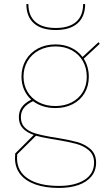

<svg xmlns="http://www.w3.org/2000/svg" viewBox="-20 -717 532 947"><path d="M54 63Q54 48 55 40L146.5 -51.5Q111 -64 92 -84.8Q73 -105.5 73 -139Q73 -168 87.8 -188.8Q102.5 -209.5 134 -225.5Q111 -246.5 98.5 -275.5Q86 -304.5 86 -339Q86 -385 107.5 -421.2Q129 -457.5 167.2 -477.8Q205.5 -498 254 -498Q296 -498 330.8 -481.8Q365.5 -465.5 387 -436L466 -509L472 -501L393 -427.5Q418 -388.5 418 -338Q418 -292.5 397 -257.5Q376 -222.5 338.5 -203.2Q301 -184 253 -184Q189 -184 143 -218Q112 -203.5 97.5 -184.2Q83 -165 83 -139Q83 -107.5 101.8 -88.5Q120.5 -69.5 150.8 -60Q181 -50.5 230 -42L250.5 -39Q317.5 -28 357.8 -17.2Q398 -6.5 426 18Q454 42.5 454 85Q454 125 430.8 153.2Q407.5 181.5 366.2 195.8Q325 210 271 210Q203.5 210 154.8 192.8Q106 175.5 80 142.5Q54 109.5 54 63ZM271 200Q349 200 396.5 170.2Q444 140.5 444 85Q444 46.5 418 24.2Q392 2 354.2 -8Q316.5 -18 253 -28.5L231 -32Q181.5 -40.5 157.5 -47.5L65 44Q64 51 64 63Q64 128.5 118.5 164.2Q173 200 271 200ZM253 -194Q298.5 -194 333.8 -212.2Q369 -230.5 388.5 -263.2Q408 -296 408 -338Q408 -382 388.5 -416Q369 -450 334 -469Q299 -488 254 -488Q208.5 -488 172.5 -469Q136.5 -450 116.2 -416Q96 -382 96 -339Q96 -297 115.8 -264Q135.5 -231 171.2 -212.5Q207 -194 253 -194ZM110 -697H120Q120 -639.5 154.5 -609.2Q189 -579 255 -579Q321 -579 355.5 -609.2Q390 -639.5 390 -697H400Q400 -635 362.5 -602Q325 -569 255 -569Q184.5 -569 147.2 -602Q110 -635 110 -697Z"/></svg>

Font: HK Grotesk Thin
Style: Regular
Weight: 100
Designer: Alfredo Marco Pradil
Foundry: Hanken Design Co.
Version: Version 3.001